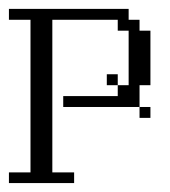

<svg xmlns="http://www.w3.org/2000/svg" viewBox="-20 -410 381 430"><path d="M292.5 -146V-170.4H316.9V-146ZM219.2 -219.2V-243.7H243.7V-219.2ZM0 0V-23.9H48.3V-365.7H0V-390.1H268.1V-365.7H292.5V-341.3H316.9V-219.2H292.5V-170.4H121.6V-194.8H243.7V-219.2H268.1V-341.3H243.7V-365.7H97.2V-23.9H146V0Z"/></svg>

Font: FS Mondwest Regular
Style: Regular
Weight: 400
Designer: NZWStudios2024
Foundry: https://fontstruct.com
Version: Version 1.0